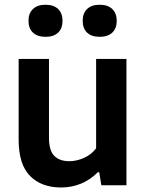

<svg xmlns="http://www.w3.org/2000/svg" viewBox="-20 -800 632 829"><path d="M60.5 -197V-545.5H191.5V-205Q191.5 -150.5 214.2 -127.2Q237 -104 279 -104Q310.5 -104 342.2 -118Q374 -132 395 -159.5V-545.5H526V0H417.5L408.5 -56.5H402.5Q370.5 -24 330 -7.2Q289.5 9.5 244 9.5Q159 9.5 109.8 -40.2Q60.5 -90 60.5 -197ZM103 -710Q103 -742.5 122.2 -761Q141.5 -779.5 176.5 -779.5Q212 -779.5 231 -761Q250 -742.5 250 -710Q250 -677.5 231 -659.2Q212 -641 176.5 -641Q141.5 -641 122.2 -659.2Q103 -677.5 103 -710ZM337 -710Q337 -742.5 356 -761Q375 -779.5 410.5 -779.5Q445.5 -779.5 464.8 -761Q484 -742.5 484 -710Q484 -677.5 464.8 -659.2Q445.5 -641 410.5 -641Q375 -641 356 -659.2Q337 -677.5 337 -710Z"/></svg>

Font: Encode Sans SemiBold
Style: Regular
Weight: 600
Designer: Multiple Designers
Foundry: Impallari Type
Version: Version 2.000